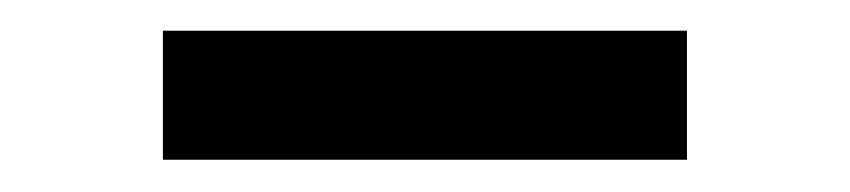

<svg xmlns="http://www.w3.org/2000/svg" viewBox="-20 -706 540 122"><path d="M83.5 -604.5V-686.5H416.5V-604.5Z"/></svg>

Font: Newsreader 7pt
Style: Bold
Weight: 700
Designer: Hugues Gentile
Foundry: Production Type
Version: Version 1.003